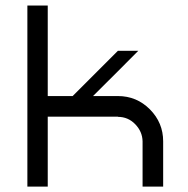

<svg xmlns="http://www.w3.org/2000/svg" viewBox="-20 -687 691 707"><path d="M580.8 -166.7V0H505V-166.7Q504.2 -202.5 477.9 -229.6Q451.7 -256.7 414.2 -256.7V-257.5H155.8V0H80.8V-666.7H155.8V-333.3H247.5L414.2 -500H489.2Q421.7 -431.7 322.5 -333.3H414.2Q483.3 -333.3 532.1 -284.2Q580.8 -235 580.8 -166.7Z"/></svg>

Font: 0xA000-Squarish
Style: Squareish
Weight: 400
Version: Version 0.1